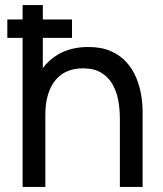

<svg xmlns="http://www.w3.org/2000/svg" viewBox="-20 -740 644 760"><path d="M9 -590V-663H69.5V-720H149.5V-663H265V-590H149.5V-470.5Q174 -503 209 -524Q260 -554 329.5 -554Q382 -554 419 -537.5Q456 -521 480.5 -493.8Q505 -466.5 519 -432.8Q533 -399 538.8 -364.2Q544.5 -329.5 544.5 -298.5V0H454.5V-270.5Q454.5 -309 447.8 -344.5Q441 -380 424.2 -408.2Q407.5 -436.5 379.2 -453Q351 -469.5 308 -469.5Q274.5 -469.5 247.2 -458.2Q220 -447 200.5 -424Q181 -401 170.2 -366.2Q159.5 -331.5 159.5 -284.5V0H69.5V-590Z"/></svg>

Font: Cns Manrope Med
Style: Regular
Weight: 500
Designer: Mikhail Sharanda
Foundry: Mikhail Sharanda
Version: Version 4.504